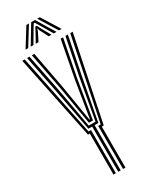

<svg xmlns="http://www.w3.org/2000/svg" viewBox="-244 -1014 846 1066"><g transform="rotate(-30 179.5 -480.5)"><path d="M171.2 0V-290H147.2L95.5 -564L48.5 -800H64L111 -564L157.5 -303.8H201L247.2 -564L294.5 -800H310L262.5 -564L211.2 -290H186.8V0ZM140.5 0V-262.8H128.8L17.8 -800H33.2L140.2 -276.5H156V0ZM202 0V-276.5H218.2L325.2 -800H340.8L229.8 -262.8H217.5V0ZM166.2 -317.2 124.8 -564 79.2 -800H94.8L139.2 -564L177.5 -331H180.8L218.8 -564L263.8 -800H279.2L233.2 -564L192.2 -317.2ZM64.5 -844.5 137 -961H153.5L81.5 -844.5ZM97.5 -844.5 167.8 -961H192.2L262.5 -844.5H245.2L196 -928L183.2 -948.5H176.8L164 -927.8L115 -844.5ZM278.5 -844.5 206.5 -961H223L295.5 -844.5ZM130 -844.5 166.2 -910.2 175 -928.2H185L193.8 -910.2L230.5 -844.5H213L184.2 -900.8L181.5 -912.5H178.5L175.8 -900.8L147.5 -844.5Z"/></g></svg>

Font: Big Shoulders Inline Display Medium
Style: Regular
Weight: 500
Designer: Patric King
Foundry: XO Type Co
Version: Version 1.000